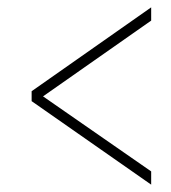

<svg xmlns="http://www.w3.org/2000/svg" viewBox="-20 -619 465 522"><path d="M66 -344V-371L391 -599V-563L97 -357L391 -153V-117Z"/></svg>

Font: Noto Serif CondThin
Style: Italic
Weight: 250
Width: 3
Italic angle: -12°
Designer: Monotype Design Team
Foundry: Monotype Imaging Inc.
Version: Version 1.001